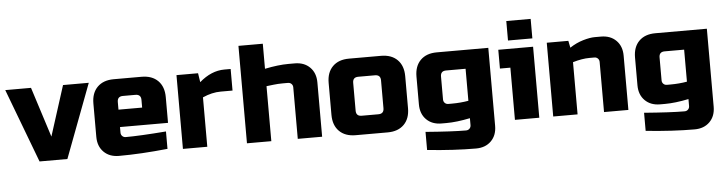

<svg xmlns="http://www.w3.org/2000/svg" viewBox="-61 -952 5192 1374"><g transform="rotate(-5 2535.0 -265.0)"><path d="M405 -530H590L390 0H190L-10 -530H175L290 -170Z M825 -415Q785 -415 785 -375V-320H955V-375Q955 -415 915 -415ZM1110 -10Q917 10 760 10Q692 10 651 -31Q610 -72 610 -140V-380Q610 -455 652.5 -497.5Q695 -540 770 -540H970Q1045 -540 1087.5 -497.5Q1130 -455 1130 -380V-195H785V-155Q785 -140 795 -130Q805 -120 820 -120Q919 -120 1110 -135Z M1525 -385Q1462 -385 1395 -355V0H1220V-530H1375L1385 -465Q1471 -540 1565 -540H1610V-385Z M1855 -520Q1952 -540 2025 -540H2070Q2138 -540 2179 -499Q2220 -458 2220 -390V0H2045V-370Q2045 -385 2035 -395Q2025 -405 2010 -405H1975Q1937 -405 1905.5 -401Q1874 -397 1855 -395V0H1680V-700H1855Z M2850 -150Q2850 -75 2807.5 -32.5Q2765 10 2690 10H2460Q2385 10 2342.5 -32.5Q2300 -75 2300 -150V-380Q2300 -455 2342.5 -497.5Q2385 -540 2460 -540H2690Q2765 -540 2807.5 -497.5Q2850 -455 2850 -380ZM2675 -365Q2675 -405 2635 -405H2515Q2475 -405 2475 -365V-165Q2475 -125 2515 -125H2635Q2675 -125 2675 -165Z M3285 -40Q3188 -20 3115 -20H3080Q3012 -20 2971 -61Q2930 -102 2930 -170V-370Q2930 -445 2972.5 -487.5Q3015 -530 3090 -530H3460V30Q3460 98 3419 139Q3378 180 3310 180Q3153 180 2960 160V30Q3151 45 3250 45Q3265 45 3275 35Q3285 25 3285 10ZM3165 -155Q3228 -155 3285 -165V-395H3145Q3105 -395 3105 -355V-190Q3105 -175 3115 -165Q3125 -155 3140 -155Z M3780 -510V0H3605V-375H3530V-510ZM3605 -710H3780V-570H3605Z M4175 -395Q4122 -395 4055 -375V0H3880V-530H4035L4045 -480Q4092 -511 4141.5 -525.5Q4191 -540 4225 -540H4270Q4338 -540 4379 -499Q4420 -458 4420 -390V0H4245V-360Q4245 -375 4235 -385Q4225 -395 4210 -395Z M4855 -40Q4758 -20 4685 -20H4650Q4582 -20 4541 -61Q4500 -102 4500 -170V-370Q4500 -445 4542.5 -487.5Q4585 -530 4660 -530H5030V30Q5030 98 4989 139Q4948 180 4880 180Q4723 180 4530 160V30Q4721 45 4820 45Q4835 45 4845 35Q4855 25 4855 10ZM4735 -155Q4798 -155 4855 -165V-395H4715Q4675 -395 4675 -355V-190Q4675 -175 4685 -165Q4695 -155 4710 -155Z"/></g></svg>

Font: Russo One
Style: Regular
Weight: 400
Designer: Jovanny lemonad
Foundry: Jovanny Lemonad
Version: Version 1.001